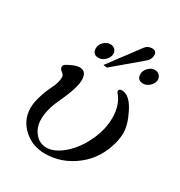

<svg xmlns="http://www.w3.org/2000/svg" viewBox="-177 -861 937 999"><g transform="rotate(30 291.5 -361.0)"><path d="M554 -602Q550 -583 533 -569Q516 -555 498 -555Q461 -555 461 -592Q461 -613 478.5 -630.5Q496 -648 517 -648Q535 -648 546.5 -634Q558 -620 554 -602ZM475 -712Q475 -687 454 -669L293 -533L271 -536L407 -718Q422 -738 448 -738Q475 -738 475 -712ZM230 -555Q193 -555 193 -592Q193 -614 210.5 -631Q228 -648 250 -648Q266 -648 276.5 -637.5Q287 -627 287 -612Q287 -591 269 -573Q251 -555 230 -555ZM530 -221Q503 -113 421 -49Q338 16 236 16Q163 16 111 -30Q54 -80 54 -154Q54 -177 58 -194Q69 -245 96 -301Q118 -344 116 -375Q115 -388 100 -398Q85 -408 88 -426Q91 -436 121 -449Q151 -464 171 -464Q213 -464 213 -411Q213 -363 164 -258Q131 -188 131 -131Q131 -84 156 -52Q184 -15 228 -15Q275 -15 327.5 -59.5Q380 -104 415 -178Q449 -250 449 -320Q449 -399 407 -447Q403 -451 403 -456Q403 -470 421 -470Q468 -470 505 -395Q538 -330 538 -280Q538 -253 530 -221Z"/></g></svg>

Font: GFS Didot
Style: Italic
Weight: 400
Italic angle: -12°
Designer: Takis Katsoulidis and George D. Matthiopoulos
Foundry: George Matthiopoulos and Takis Katsoulidis
Version: Version 1.0